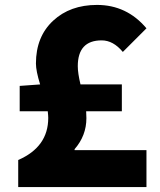

<svg xmlns="http://www.w3.org/2000/svg" viewBox="-20 -760 649 780"><path d="M283 -150H575V0H54V-110Q176 -163 176 -281Q176 -290 174 -308H60V-411L143 -417Q126 -472 126 -502Q126 -611 196 -676Q265 -740 374 -740Q495 -740 575 -645L479 -549Q440 -596 393 -596Q296 -596 296 -491Q296 -463 307 -417H475V-308H330L331 -280Q331 -209 283 -154Z"/></svg>

Font: KaiGen Gothic KR Heavy
Style: Heavy
Weight: 900
Designer: Ryoko NISHIZUKA  (kana & ideographs); Paul D. Hunt (Latin, Greek & Cyrillic); Wenlong ZHANG  (bopomofo); Sandoll Communi
Foundry: Adobe Systems Incorporated
Version: Version 1.002 March 28, 2018